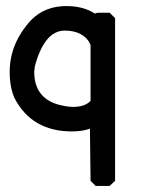

<svg xmlns="http://www.w3.org/2000/svg" viewBox="-20 -419 481 634"><path d="M199 -399Q225 -399 248 -393.5Q271 -388 294 -374Q298 -377 307 -377H342L360 -359V178L342 195H296L279 178L277 6Q251 15 218 15Q85 15 28 -95Q20 -113 16 -134.5Q12 -156 12 -182Q12 -276 83 -353Q107 -377 136 -388Q165 -399 199 -399ZM93 -182Q93 -139 113 -112Q133 -85 171 -74Q201 -66 221 -66Q261 -66 279 -86V-271Q269 -294 247 -306Q225 -318 194 -318Q159 -318 134 -286.5Q109 -255 94 -196L95 -199Z"/></svg>

Font: Ekushey Kolom
Style: Bold
Weight: 700
Designer: Al Mamun Sumon
Foundry: Al Mamun Sumon
Version: Version 1.0